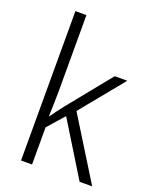

<svg xmlns="http://www.w3.org/2000/svg" viewBox="-142 -839 729 918"><g transform="rotate(20 222.5 -380.0)"><path d="M136 -373V-760H80V0H136V-189L210 -273L378 0H442L248 -313L427 -532H363L185 -312C168 -291 150 -266 135 -245H133C134 -288 136 -331 136 -373Z"/></g></svg>

Font: Noto Sans Ethiopic SemiCondensed Light
Style: Regular
Weight: 300
Width: 4
Designer: Monotype Design Team
Foundry: Monotype Imaging Inc.
Version: Version 2.102